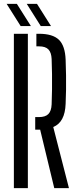

<svg xmlns="http://www.w3.org/2000/svg" viewBox="-20 -975 403 995"><path d="M261.2 0 188.1 -303H162.5V-368.2H181.4Q215.3 -368.2 230.7 -384.1Q246.1 -400 247.6 -433.9Q249.1 -472.4 249.6 -512Q250.1 -551.7 249.6 -591.2Q249.1 -630.6 247.6 -669Q246.1 -703.1 230.9 -718.9Q215.7 -734.8 182.2 -734.8H168.5V-800H182.2Q253.2 -800 285.3 -768.9Q317.4 -737.7 320.1 -665.8Q321.9 -622.3 322.3 -584Q322.8 -545.7 322.3 -509.6Q321.9 -473.5 320.1 -437.2Q316.8 -341.6 256 -316.7L337.3 0ZM51.9 0V-800H124.4V0ZM87 -840 14.5 -954.8H67.5L140.1 -840ZM191.2 -840 118.7 -954.8H171.8L244.3 -840Z"/></svg>

Font: Big Shoulders Stencil Thin
Style: Regular
Weight: 100
Designer: Patric King
Foundry: XO Type Co
Version: Version 2.001